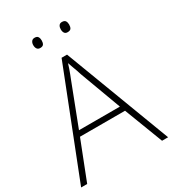

<svg xmlns="http://www.w3.org/2000/svg" viewBox="-212 -1012 1014 1126"><g transform="rotate(-30 295.0 -448.5)"><path d="M548 0 448 -261H143L41 0H0L281 -716H318L589 0ZM330 -578Q327 -590 321.5 -604.5Q316 -619 310 -636Q304 -653 298 -670Q293 -654 287.5 -637.5Q282 -621 276 -606Q270 -591 265 -578L157 -297H434ZM174 -863Q174 -877 181 -887Q188 -897 202 -897Q219 -897 225 -887Q231 -877 231 -863Q231 -847 225 -837.5Q219 -828 202 -828Q188 -828 181 -837.5Q174 -847 174 -863ZM360 -863Q360 -877 366.5 -887Q373 -897 387 -897Q405 -897 411 -887Q417 -877 417 -863Q417 -847 411 -837.5Q405 -828 387 -828Q373 -828 366.5 -837.5Q360 -847 360 -863Z"/></g></svg>

Font: Noto Sans Armenian ExtraLight
Style: Regular
Weight: 250
Designer: Monotype Design Team
Foundry: Monotype Imaging Inc.
Version: Version 2.007